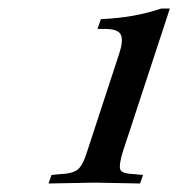

<svg xmlns="http://www.w3.org/2000/svg" viewBox="-20 -785 419 451"><path d="M94 -354 101 -374 122 -376Q149 -377 161.5 -386Q174 -395 184 -427L260 -659Q270 -689 264 -703Q258 -717 227 -717H209L217 -740Q259 -742 292.5 -748Q326 -754 359 -765H379L268 -427Q259 -397 262.5 -387Q266 -377 295 -376L316 -374L309 -354L203 -356Z"/></svg>

Font: Baskervville Medium
Style: Italic
Weight: 500
Italic angle: -18°
Version: Version 1.100